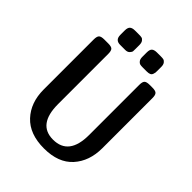

<svg xmlns="http://www.w3.org/2000/svg" viewBox="-243 -992 1143 1143"><g transform="rotate(45 328.0 -421.0)"><path d="M81.1 -228V-648.9Q81.1 -675.8 90.6 -684.8Q100.1 -693.8 126 -693.8H159.2Q186 -693.8 194.6 -684.3Q203.1 -674.8 203.1 -649.9V-227.1Q203.1 -56.2 331.1 -56.2Q463.9 -56.2 463.9 -228V-649.9Q463.9 -675.8 472.9 -684.8Q481.9 -693.8 507.8 -693.8H530.8Q557.6 -693.8 566.4 -684.3Q575.2 -674.8 575.2 -649.9V-228Q575.2 -119.1 513.2 -50Q451.2 19 330.1 19Q209 19 145 -49.6Q81.1 -118.2 81.1 -228ZM173.8 -780.8V-817.9Q173.8 -841.8 184.3 -851.3Q194.8 -860.8 217.8 -860.8H252Q266.1 -860.8 274.2 -858.9Q282.2 -856.9 289.6 -846.9Q296.9 -836.9 296.9 -817.9V-786.1Q296.9 -772.9 296.4 -765.9Q295.9 -758.8 286.4 -748.3Q276.9 -737.8 257.8 -737.8H214.8Q173.8 -737.8 173.8 -780.8ZM358.9 -780.8V-817.9Q358.9 -842.8 369.4 -851.8Q379.9 -860.8 402.8 -860.8H436Q450.2 -860.8 458 -858.9Q465.8 -856.9 473.4 -846.9Q481 -836.9 481 -817.9V-786.1Q481 -774.9 480.5 -770Q480 -765.1 476.6 -755.6Q473.1 -746.1 464.1 -741.9Q455.1 -737.8 439 -737.8H403.8Q389.6 -737.8 381.8 -740Q374 -742.2 366.5 -752Q358.9 -761.7 358.9 -780.8Z"/></g></svg>

Font: CMU Sans Serif Demi Condensed
Style: DemiCondensed
Weight: 600
Width: 3
Version: Version 0.7.0